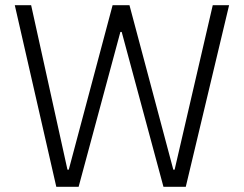

<svg xmlns="http://www.w3.org/2000/svg" viewBox="-20 -720 940 740"><path d="M197 0H283L444 -597H449L610 0H696L863 -700H800L653 -66H648L479 -700H414L245 -66H240L100 -700H37Z"/></svg>

Font: Fixel Text Light
Style: Regular
Weight: 300
Width: 4
Designer: AlfaBravo + MacPaw
Foundry: Kyrylo Tkachov, Marchela Mozhyna, Serhii Makarenko, Maria Weinstein, Zakhar Kryvoshyya
Version: Version 1.211